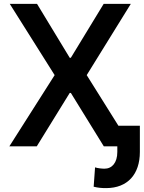

<svg xmlns="http://www.w3.org/2000/svg" viewBox="-20 -747 734 980"><path d="M169 -727.3H29.8L258.9 -363.6L27.7 0H167.6L335.9 -272.7H341.6L509.9 0H578.8V28.8C578.8 83.5 551.8 114 513.5 114C499.3 114 476.9 111.5 465.2 107.2L458.1 206C480.5 211.6 498.6 213.1 521.7 213.1C631.7 213.1 693.9 142 693.9 28.8V-105.1H584.5L422.6 -363.6L647.7 -727.3H509.2L341.6 -452.1H335.9Z"/></svg>

Font: Magic Ui Pro Semi Bold
Style: Regular
Weight: 600
Designer: Stefan Endress, Andreas Faust
Version: Version 1.000;FEAKit 1.0